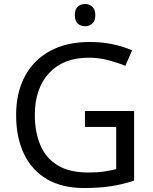

<svg xmlns="http://www.w3.org/2000/svg" viewBox="-20 -935 768 965"><path d="M407 -377H654V-27Q596 -8 537 1Q478 10 403 10Q292 10 216 -34.5Q140 -79 100.5 -161.5Q61 -244 61 -357Q61 -468 104.5 -550.5Q148 -633 231 -678.5Q314 -724 431 -724Q491 -724 544.5 -713Q598 -702 644 -682L610 -604Q572 -620 524.5 -632.5Q477 -645 426 -645Q298 -645 226.5 -567.5Q155 -490 155 -357Q155 -272 182.5 -206.5Q210 -141 269 -104.5Q328 -68 424 -68Q471 -68 504 -73Q537 -78 564 -85V-297H407ZM408 -915Q386 -915 371 -901.5Q356 -888 356 -859Q356 -830 371 -816.5Q386 -803 408 -803Q428 -803 443.5 -816.5Q459 -830 459 -859Q459 -888 443.5 -901.5Q428 -915 408 -915Z"/></svg>

Font: BC Sans
Style: Regular
Weight: 400
Designer: Monotype Design Team
Province of B.C.
Foundry: Monotype Imaging Inc.
Version: Version 2.000;GOOG;noto-source:20170915:90ef993387c0